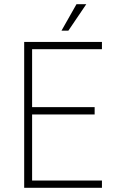

<svg xmlns="http://www.w3.org/2000/svg" viewBox="-20 -901 575 921"><path d="M96 -700H469V-665H134V-387H434V-352H134V-35H469V0H96ZM347 -881H394L308 -754H275Z"/></svg>

Font: Sarabun Thin
Style: Regular
Weight: 250
Designer: Suppakit Chalermlarp | Katatrad Co.,Ltd.
Foundry: Cadson Demak Co.,Ltd.
Version: Version 1.000; ttfautohint (v1.6)